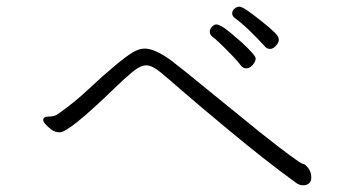

<svg xmlns="http://www.w3.org/2000/svg" viewBox="-20 -669 1040 573"><path d="M733 -627Q704 -649 695 -649Q686 -649 679.5 -643Q673 -637 673 -629Q673 -621 681 -615Q715 -591 771 -530Q777 -523 786 -523Q795 -523 803.5 -532.5Q812 -542 812 -549.5Q812 -557 809 -561Q798 -578 733 -627ZM612 -561Q629 -549 676 -500Q692 -483 698.5 -474Q705 -465 715 -465Q725 -465 734 -475Q743 -485 743 -494.5Q743 -504 702 -542Q684 -558 667 -572Q650 -586 640.5 -591Q631 -596 625 -596Q619 -596 612.5 -589Q606 -582 606 -574.5Q606 -567 612 -561ZM884 -180Q871 -183 755 -275Q715 -307 613.5 -390Q512 -473 489 -490Q441 -524 412 -524Q395 -524 376.5 -513Q358 -502 323 -473Q288 -444 245 -403.5Q202 -363 152 -328Q142 -321 124 -321Q109 -321 109 -310Q109 -302 131 -284Q144 -274 158 -274Q186 -274 322 -406Q353 -436 376 -455Q399 -474 416.5 -474Q434 -474 460 -452.5Q486 -431 526 -396Q566 -361 669 -275.5Q772 -190 860 -126Q872 -116 884 -116Q896 -116 902.5 -122Q909 -128 909 -139Q909 -160 894 -174Q890 -179 884 -180Z"/></svg>

Font: LXGW WenKai Mono TC Light
Style: Regular
Weight: 300
Designer: LXGW / Fontworks Inc.
Foundry: LXGW / Fontworks Inc.
Version: Version 1.330